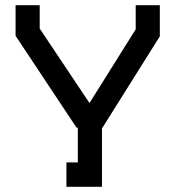

<svg xmlns="http://www.w3.org/2000/svg" viewBox="-20 -720 676 740"><path d="M302 -357 325 -323 503 -607V-700H596V-580L375 -228H373V0H236V-94H280V-228H275L40 -582V-700H133V-610Z"/></svg>

Font: Turret Road
Style: Bold
Weight: 700
Designer: Noponies
Foundry: Noponies
Version: Version 1.001; ttfautohint (v1.8)